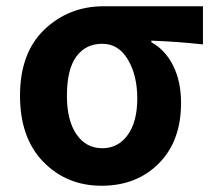

<svg xmlns="http://www.w3.org/2000/svg" viewBox="-20 -580 682 614"><path d="M44 -274Q44 -411 122 -485.5Q200 -560 312 -560H629V-438Q547 -447 464 -450V-445Q509 -420 534 -369.5Q559 -319 559 -251Q559 -129 488 -57.5Q417 14 305 14Q193 14 118.5 -62.5Q44 -139 44 -274ZM307 -106Q358 -106 388.5 -148.5Q419 -191 419 -265Q419 -339 389 -389.5Q359 -440 307 -440Q254 -440 224 -399Q194 -358 194 -274Q194 -195 224.5 -150.5Q255 -106 307 -106Z"/></svg>

Font: Noto Sans Korean Bold
Style: Bold
Weight: 700
Designer: Ryoko NISHIZUKA  (kana & ideographs); Paul D. Hunt (Latin, Greek & Cyrillic); Wenlong ZHANG  (bopomofo); Sandoll Communi
Foundry: Adobe Systems Incorporated
Version: Version 1.000;PS 1;hotconv 1.0.78;makeotf.lib2.5.61930